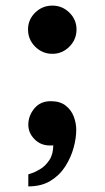

<svg xmlns="http://www.w3.org/2000/svg" viewBox="-20 -521 373 685"><path d="M81 144Q81 144 81 133Q81 122 81 111.5Q81 101 81 101Q81 101 94.5 96.5Q108 92 125.5 81Q143 70 156.5 49.5Q170 29 170 -3Q168 -2 164.5 -2Q161 -2 158 -2Q125 -2 103 -24.5Q81 -47 81 -76Q81 -108 102.5 -134Q124 -160 161 -160Q194 -160 214 -144.5Q234 -129 243 -105.5Q252 -82 252 -58Q252 -28 242.5 6.5Q233 41 213 72.5Q193 104 160.5 124Q128 144 81 144ZM167 -329Q131 -329 105.5 -354.5Q80 -380 80 -416Q80 -451 105.5 -476Q131 -501 167 -501Q202 -501 227.5 -476Q253 -451 253 -416Q253 -380 227.5 -354.5Q202 -329 167 -329Z"/></svg>

Font: Inclusive Sans
Style: Bold
Weight: 700
Designer: Olivia King
Foundry: Olivia King
Version: Version 2.004